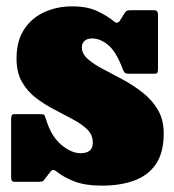

<svg xmlns="http://www.w3.org/2000/svg" viewBox="-20 -562 548 604"><path d="M365.5 -346Q345.5 -399.5 320.5 -420.2Q295.5 -441 270.5 -441Q253.5 -441 245.5 -433Q237.5 -425 237.5 -413.5Q237.5 -393 256 -376.5Q274.5 -360 304 -344.8Q333.5 -329.5 366.2 -311.8Q399 -294 428.5 -271Q458 -248 476.5 -216.8Q495 -185.5 495 -142Q495 -81.5 470.2 -45.5Q445.5 -9.5 401.8 6.2Q358 22 300.5 22Q249.5 22 215.2 9.2Q181 -3.5 155 -24.5Q146 -31.5 138 -21L123 -1.5Q118.5 5 115.5 7.5Q112.5 10 101 10H28Q19.5 10 17.2 6.5Q15 3 15 -6V-186.5Q15 -195 16.8 -199Q18.5 -203 27 -203H102.5Q115.5 -203 118.2 -201Q121 -199 124 -189Q140.5 -133.5 172.5 -106.8Q204.5 -80 233 -80Q272 -80 272 -113Q272 -137.5 254.8 -154.5Q237.5 -171.5 210 -186.2Q182.5 -201 152 -216.8Q121.5 -232.5 94 -253.2Q66.5 -274 49.2 -304Q32 -334 32 -377.5Q32 -433.5 56 -469.8Q80 -506 119.8 -524Q159.5 -542 207 -542Q254.5 -542 286.2 -527Q318 -512 338 -495Q350 -484.5 358.5 -499L370.5 -518.5Q374.5 -525.5 378.5 -527.8Q382.5 -530 393.5 -530H464.5Q477 -530 477 -516.5V-345.5Q477 -337.5 475.5 -333.8Q474 -330 465.5 -330H387Q375 -330 371.8 -334Q368.5 -338 365.5 -346Z"/></svg>

Font: Besley* Narrow Fatface
Style: Regular
Weight: 900
Width: 4
Designer: Owen Earl
Foundry: indestructible type*
Version: Version 3.000; ttfautohint (v1.8.3)